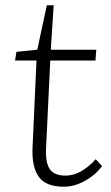

<svg xmlns="http://www.w3.org/2000/svg" viewBox="-20 -692 421 726"><path d="M42 -496 121 -504 157 -672H183L172 -504H344L341 -463H170L154 -127Q152 -75 169 -51.5Q186 -28 228 -28Q259 -28 288 -45Q317 -62 342 -90L366 -64Q350 -42 326.5 -24.5Q303 -7 276.5 3.5Q250 14 221 14Q154 14 127 -23Q100 -60 103 -133L118 -463H37Z"/></svg>

Font: Literata 18pt ExtraLight
Style: Italic
Weight: 250
Italic angle: -2°
Designer: Latin by Veronika Burian and Jose Scaglione. Greek by Irene Vlachou. Cyrillic by Vera Evstafieva
Foundry: TypeTogether
Version: Version 3.103;gftools[0.9.29]